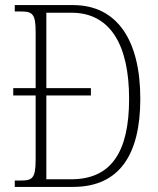

<svg xmlns="http://www.w3.org/2000/svg" viewBox="-20 -734 621 754"><path d="M38 0H267C449 0 531 -127 531 -346C531 -576 440 -714 267 -714H38V-689H60C108 -689 120 -680 120 -607V-388H32V-359H120V-110C120 -33 108 -25 59 -25H38ZM260 -30H162V-359H337V-388H162V-684H261C414 -684 487 -556 487 -346C487 -135 415 -30 260 -30Z"/></svg>

Font: Noto Serif Devanagari Condensed ExtraLight
Style: Regular
Weight: 200
Width: 3
Designer: Universal Thirst, Indian Type Foundry and the Monotype Design Team
Foundry: Monotype Imaging Inc.
Version: Version 2.004